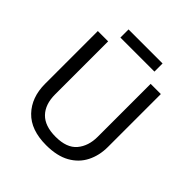

<svg xmlns="http://www.w3.org/2000/svg" viewBox="-227 -1015 1185 1185"><g transform="rotate(45 365.5 -422.5)"><path d="M640 -252Q640 -178 610 -118.5Q580 -59 518.5 -24.5Q457 10 362 10Q229 10 159.5 -62.5Q90 -135 90 -254V-714H180V-251Q180 -164 226.5 -116Q273 -68 367 -68Q464 -68 507.5 -119.5Q551 -171 551 -252V-714H640ZM514 -855V-784H217V-855Z"/></g></svg>

Font: Noto Sans Nushu
Style: Regular
Weight: 400
Designer: Lisa Huang
Foundry: Lisa Huang
Version: Version 1.003; ttfautohint (v1.8.4.7-5d5b)